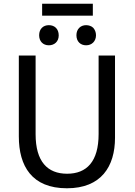

<svg xmlns="http://www.w3.org/2000/svg" viewBox="-20 -993 723 1030"><path d="M339 17C151 17 81 -102 81 -261V-695H171V-273C171 -126 235 -61 340 -61C445 -61 509 -126 509 -274V-695H597V-254C597 -100 523 17 339 17ZM206 -909V-973H478V-909ZM295 -803C295 -770 272 -750 242 -750C211 -750 190 -771 190 -804C190 -838 212 -858 242 -858C273 -858 295 -838 295 -803ZM495 -804C495 -771 472 -750 442 -750C412 -750 390 -770 390 -804C390 -837 412 -858 442 -858C456 -858 471 -853 480 -844C489 -834 495 -820 495 -804Z"/></svg>

Font: Repo Regular
Style: Regular
Weight: 400
Designer: Stefan Peev
Foundry: Context Ltd
Version: Version 1.502